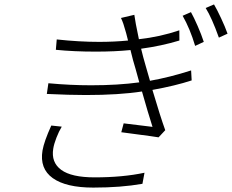

<svg xmlns="http://www.w3.org/2000/svg" viewBox="-20 -813 1047 867"><path d="M211.6 -246.1 258.9 -241.1Q245.7 -219.5 234.7 -190.9Q223.7 -162.3 220.5 -142Q210.2 -79.9 256.4 -46Q302.6 -12.1 407 -12.1Q534.8 -12.1 632.5 -33L623.2 17Q525.9 34.1 401.3 34.1Q278.1 34.1 218.2 -8.7Q158.4 -51.5 171.9 -133.2Q179 -174.4 211.6 -246.1ZM843 -495 845.5 -449.9Q772.4 -425.8 668.3 -407Q703.8 -286.9 726.2 -225.1L696 -192.8Q670.5 -197.1 606.4 -205.4Q542.3 -213.8 527.7 -215.9L538.4 -256Q574.6 -251.8 668.7 -240.1Q648.1 -304.3 621.1 -399.9Q517.8 -383.9 367.5 -383.9Q294 -383.9 191.4 -388.8L198.5 -437.1Q297.9 -427.9 391.7 -427.9Q512.4 -427.9 609 -441.1Q590.2 -510.3 580.6 -541.9L569.2 -587Q500.7 -579.9 411.9 -579.9Q313.6 -579.9 232.2 -588.1L236.2 -634.9Q338.1 -623.9 428.3 -623.9Q495 -623.9 558.2 -630Q556.8 -635.7 554.3 -645.1Q551.8 -654.5 550.1 -661.6Q548.3 -668.7 546.5 -674Q537.6 -708.1 526.3 -731.9L586.6 -746.1Q590.2 -716.3 607.2 -636Q702.1 -646.3 789.8 -676.1L790.1 -630Q709.2 -605.5 617.2 -593L626.8 -555Q628.6 -548.7 639 -511.7Q649.5 -474.8 657.3 -448.2Q746.8 -464.1 843 -495ZM804.7 -741.8 842.3 -758.2Q855.5 -734.7 872.5 -695.7Q889.6 -656.6 900.2 -623.9L861.2 -605.8Q838.1 -683.2 804.7 -741.8ZM908.7 -777 946.4 -793Q960.2 -769.5 978.3 -730.8Q996.4 -692.1 1007.5 -660.9L968.4 -643.1Q936.4 -732.6 908.7 -777Z"/></svg>

Font: Karasuma Gothic
Style: Light Italic
Weight: 300
Italic angle: 9.39998°
Designer: Rasmus Andersson / Ryoko Nishizuka
Foundry: rsms
Version: Version 1.00